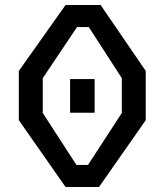

<svg xmlns="http://www.w3.org/2000/svg" viewBox="-20 -750 660 770"><path d="M261 -298H359.5V-433H261ZM243 0H377L564.5 -268V-465.5L383.5 -730H243L55.5 -465.5V-268ZM286.5 -88.5 151.5 -297V-436.5L289 -641.5H336L468.5 -436.5V-297L333 -88.5Z"/></svg>

Font: Monaspace Krypton
Style: Regular
Weight: 400
Designer: Riley Cran & the Lettermatic Team
Foundry: Lettermatic
Version: Version 1.200 (Monaspace Krypton)